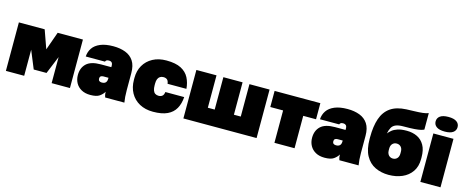

<svg xmlns="http://www.w3.org/2000/svg" viewBox="-40 -1376 4905 2027"><g transform="rotate(15 2412.5 -362.5)"><path d="M35 0V-530H317L388 -330L459 -530H735V0H535V-285L455 -90H315L235 -285V0Z M960 15Q903 15 862.5 -7.5Q822 -30 801 -68.5Q780 -107 780 -155Q780 -234 829 -280Q878 -326 985 -326H1100V-340Q1100 -366 1089 -376.5Q1078 -387 1060 -387Q1041 -387 1032.5 -381.5Q1024 -376 1020 -365H810Q813 -417 840.5 -457.5Q868 -498 924 -521.5Q980 -545 1065 -545Q1140 -545 1197.5 -523Q1255 -501 1287.5 -452Q1320 -403 1320 -320V-135Q1320 -93 1322.5 -61.5Q1325 -30 1330 0H1120Q1116 -11 1113 -24Q1110 -37 1110 -60Q1092 -30 1060 -7.5Q1028 15 960 15ZM1045 -143Q1064 -143 1076 -149.5Q1088 -156 1094 -168.5Q1100 -181 1100 -200V-210H1045Q1026 -210 1016 -202Q1006 -194 1006 -177Q1006 -160 1016 -151.5Q1026 -143 1045 -143Z M1645 15Q1560 15 1497 -19.5Q1434 -54 1399.5 -116Q1365 -178 1365 -260V-280Q1365 -358 1399.5 -417.5Q1434 -477 1497 -511Q1560 -545 1645 -545Q1747 -545 1806 -514Q1865 -483 1892.5 -429.5Q1920 -376 1925 -310H1719Q1715 -342 1700 -354.5Q1685 -367 1660 -367Q1638 -367 1622.5 -357Q1607 -347 1599 -327.5Q1591 -308 1591 -280V-260Q1591 -228 1598.5 -206Q1606 -184 1621.5 -173.5Q1637 -163 1660 -163Q1683 -163 1699 -175.5Q1715 -188 1719 -220H1925Q1920 -147 1890.5 -94Q1861 -41 1801.5 -13Q1742 15 1645 15Z M1975 0V-530H2195V-176H2270V-530H2480V-176H2555V-530H2775V0Z M2970 0V-354H2830V-530H3330V-354H3190V0Z M3520 15Q3463 15 3422.5 -7.5Q3382 -30 3361 -68.5Q3340 -107 3340 -155Q3340 -234 3389 -280Q3438 -326 3545 -326H3660V-340Q3660 -366 3649 -376.5Q3638 -387 3620 -387Q3601 -387 3592.5 -381.5Q3584 -376 3580 -365H3370Q3373 -417 3400.5 -457.5Q3428 -498 3484 -521.5Q3540 -545 3625 -545Q3700 -545 3757.5 -523Q3815 -501 3847.5 -452Q3880 -403 3880 -320V-135Q3880 -93 3882.5 -61.5Q3885 -30 3890 0H3680Q3676 -11 3673 -24Q3670 -37 3670 -60Q3652 -30 3620 -7.5Q3588 15 3520 15ZM3605 -143Q3624 -143 3636 -149.5Q3648 -156 3654 -168.5Q3660 -181 3660 -200V-210H3605Q3586 -210 3576 -202Q3566 -194 3566 -177Q3566 -160 3576 -151.5Q3586 -143 3605 -143Z M4220 15Q4139 15 4073 -16.5Q4007 -48 3968.5 -117.5Q3930 -187 3930 -300V-320Q3930 -439 3958.5 -522.5Q3987 -606 4051.5 -651.5Q4116 -697 4224 -702Q4266 -704 4313 -705Q4360 -706 4400.5 -710.5Q4441 -715 4463 -725V-545Q4453 -539 4430 -533Q4407 -527 4362 -523.5Q4317 -520 4240 -520Q4188 -520 4158 -507.5Q4128 -495 4113.5 -469Q4099 -443 4091 -403Q4105 -421 4127.5 -440Q4150 -459 4188.5 -472Q4227 -485 4288 -485Q4352 -485 4402 -461Q4452 -437 4481 -386Q4510 -335 4510 -255V-235Q4510 -153 4471.5 -97.5Q4433 -42 4367.5 -13.5Q4302 15 4220 15ZM4220 -163Q4248 -163 4266 -182Q4284 -201 4284 -235V-255Q4284 -289 4266 -308Q4248 -327 4220 -327Q4192 -327 4174 -308Q4156 -289 4156 -255V-235Q4156 -213 4164.5 -196.5Q4173 -180 4187.5 -171.5Q4202 -163 4220 -163Z M4565 0V-530H4785V0ZM4675 -580Q4615 -580 4585 -601.5Q4555 -623 4555 -660Q4555 -697 4585 -718.5Q4615 -740 4675 -740Q4735 -740 4765 -718.5Q4795 -697 4795 -660Q4795 -623 4765 -601.5Q4735 -580 4675 -580Z"/></g></svg>

Font: Golos Text Black
Style: Regular
Weight: 900
Designer: A.Korolkova, Vitaly Kuzmin
Foundry: ParaType Ltd
Version: Version 2.004